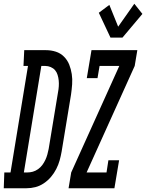

<svg xmlns="http://www.w3.org/2000/svg" viewBox="-84 -1002 778 1022"><path d="M-64 0 -61 -84H-28L65 -651H41L45 -735H161Q188 -735 213 -727Q238 -719 256.5 -700.5Q275 -682 284.5 -658Q294 -634 298 -607.5Q302 -581 300 -553.5Q298 -526 294 -498L244 -195Q240 -172 233.5 -148.5Q227 -125 215.5 -102.5Q204 -80 187.5 -60.5Q171 -41 149.5 -26.5Q128 -12 104.5 -6Q81 0 57 0ZM43 -84H61Q76 -84 90.5 -88Q105 -92 118.5 -101.5Q132 -111 141.5 -124Q151 -137 157.5 -151Q164 -165 168 -179.5Q172 -194 175 -209L225 -512Q228 -527 229 -543Q230 -559 228.5 -574Q227 -589 222.5 -603.5Q218 -618 209 -628.5Q200 -639 186 -645Q172 -651 157 -651H136ZM504 -802 442 -934 498 -976 545 -860 631 -982 674 -928 568 -802ZM281 0 295 -84 551 -651H446L435 -586H378L403 -735H647L633 -651L377 -84H483L493 -149H550L525 0Z"/></svg>

Font: Iosevka Slab MdExObl
Style: Regular
Weight: 500
Width: 7
Italic angle: -9°
Monospace: yes
Designer: Belleve Invis
Foundry: Belleve Invis
Version: Version 11.1.1; ttfautohint (v1.8.3)